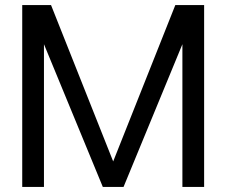

<svg xmlns="http://www.w3.org/2000/svg" viewBox="-20 -740 896 760"><path d="M154 -565V0H68V-720H182L428 -101L674 -720H788V0H702V-565L469 0H387Z"/></svg>

Font: Aspekta 400
Style: Regular
Weight: 400
Designer: Ivo Dolenc
Version: Version 2.000